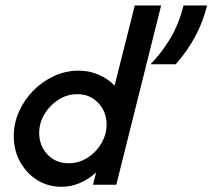

<svg xmlns="http://www.w3.org/2000/svg" viewBox="-20 -687 790 714"><path d="M208.3 7.6Q159 7.6 119.1 -17Q79.2 -41.7 55.2 -84.4Q31.2 -127.1 31.2 -180.6Q31.2 -229.2 51 -272.9Q70.8 -316.7 104.5 -350.7Q138.2 -384.7 181.6 -404.5Q225 -424.3 272.2 -424.3Q311.8 -424.3 346.5 -409.4Q381.2 -394.4 406.2 -368.8L481.2 -666.7H579.2L412.5 0H325.7L337.5 -45.8Q311.1 -21.5 278.1 -6.9Q245.1 7.6 208.3 7.6ZM235.4 -79.9Q272.9 -79.9 304.9 -100Q336.8 -120.1 356.6 -153.5Q376.4 -186.8 376.4 -224.3Q376.4 -270.8 345.8 -303.8Q315.3 -336.8 267.4 -336.8Q229.9 -336.8 197.6 -316.3Q165.3 -295.8 145.5 -262.8Q125.7 -229.9 125.7 -192.4Q125.7 -145.8 156.2 -112.8Q186.8 -79.9 235.4 -79.9ZM539.6 -447.9Q579.9 -488.9 612.5 -542.7Q645.1 -596.5 662.5 -666.7H750Q734.7 -604.2 704.9 -549.3Q675 -494.4 633.3 -447.9Z"/></svg>

Font: Afacad Medium
Style: Italic
Weight: 500
Italic angle: -14°
Designer: Kristian Moeller
Foundry: Dicotype
Version: Version 1.000; ttfautohint (v1.8.4.7-5d5b)